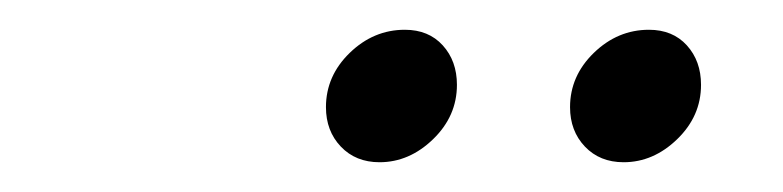

<svg xmlns="http://www.w3.org/2000/svg" viewBox="-20 -739 526 129"><path d="M287 -682Q287 -661 271 -645.5Q255 -630 235 -630Q219 -630 209 -640.5Q199 -651 199 -667Q199 -688 215 -703.5Q231 -719 252 -719Q268 -719 277.5 -708.5Q287 -698 287 -682ZM451 -682Q451 -661 435 -645.5Q419 -630 399 -630Q383 -630 373 -640.5Q363 -651 363 -667Q363 -688 379 -703.5Q395 -719 416 -719Q432 -719 441.5 -708.5Q451 -698 451 -682Z"/></svg>

Font: Gontserrat Light
Style: Italic
Weight: 300
Italic angle: -11.3°
Designer: Julieta Ulanovsky
Foundry: Julieta Ulanovsky
Version: Version 6.001